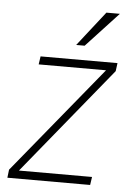

<svg xmlns="http://www.w3.org/2000/svg" viewBox="-52 -762 543 802"><g transform="rotate(5 219.0 -361.5)"><path d="M9.5 0 13.5 -34 381 -483H98.5L103.5 -517H426L421.5 -483L55 -34H361.5L356.5 0ZM247.5 -577.5 361.5 -723H418L283 -577.5Z"/></g></svg>

Font: Public Sans Thin Thin
Style: Italic
Weight: 250
Italic angle: -8°
Version: Version 2.001